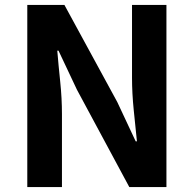

<svg xmlns="http://www.w3.org/2000/svg" viewBox="-20 -761 789 781"><path d="M91 0V-741H242L457 -346L532 -186H537Q531 -244 524 -313Q517 -382 517 -445V-741H657V0H506L293 -396L218 -555H213Q218 -495 225 -428Q232 -361 232 -297V0Z"/></svg>

Font: Source Han Sans
Style: Bold
Weight: 700
Designer: Ryoko NISHIZUKA Ë•øÂ°öÊ∂ºÂ≠ê (kana, bopomofo & ideographs); Paul D. Hunt (Latin, Greek & Cyrillic); Sandoll Communicatio
Foundry: Adobe
Version: Version 2.004;hotconv 1.0.118;makeotfexe 2.5.65603